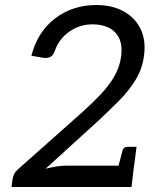

<svg xmlns="http://www.w3.org/2000/svg" viewBox="-20 -745 640 765"><path d="M26 0 30 -31Q31 -40 36 -50.5Q41 -61 50 -69L309 -299Q350 -336 383 -371Q416 -406 437 -443.5Q458 -481 463 -523Q468 -564 455 -592Q442 -620 414.5 -634Q387 -648 349 -648Q297 -648 255.5 -618.5Q214 -589 198 -541Q193 -527 184 -520.5Q175 -514 162 -514Q154 -514 141.5 -516.5Q129 -519 105 -523Q130 -619 200 -672Q270 -725 364 -725Q425 -725 470.5 -701Q516 -677 539 -632Q562 -587 554 -525Q548 -473 521.5 -429Q495 -385 456 -345.5Q417 -306 374 -266L162 -73Q183 -78 204 -81.5Q225 -85 243 -85H514L504 0ZM448 -69 468 -144Q469 -151 474.5 -155.5Q480 -160 491 -160H524L514 -82Z"/></svg>

Font: Aleo
Style: Italic
Weight: 400
Italic angle: -7°
Designer: Alessio Laiso
Foundry: Alessio Laiso
Version: Version 2.001;gftools[0.9.29]